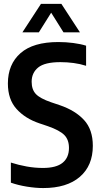

<svg xmlns="http://www.w3.org/2000/svg" viewBox="-20 -968 523 998"><path d="M204.5 9.5Q165.5 9.5 120.2 2.2Q75 -5 36.5 -18.5V-123Q77 -110 119.2 -102.5Q161.5 -95 203 -95Q272.5 -95 305.5 -122Q338.5 -149 338.5 -199Q338.5 -241.5 314.5 -266Q290.5 -290.5 229 -312L184.5 -327Q110.5 -352 65.8 -401.8Q21 -451.5 21 -534Q21 -634 86.8 -691.8Q152.5 -749.5 283.5 -749.5Q322.5 -749.5 360.8 -744.5Q399 -739.5 427.5 -730.5V-626Q396.5 -636 362.5 -640.5Q328.5 -645 294 -645Q212.5 -645 178.5 -617.2Q144.5 -589.5 144.5 -543Q144.5 -502.5 166.5 -479.2Q188.5 -456 245.5 -436.5L290 -421.5Q371 -394 416.8 -344.2Q462.5 -294.5 462.5 -210Q462.5 -107 395 -48.8Q327.5 9.5 204.5 9.5ZM96.5 -800 193 -948H299L395.5 -800H310L246 -902L182 -800Z"/></svg>

Font: Encode Sans Condensed Condensed SemiBold
Style: Regular
Weight: 600
Width: 3
Designer: Multiple Designers
Foundry: Impallari Type
Version: Version 3.000; ttfautohint (v1.8.3) -l 8 -r 50 -G 200 -x 14 